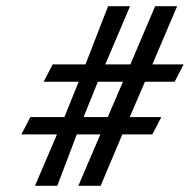

<svg xmlns="http://www.w3.org/2000/svg" viewBox="-20 -600 613 620"><path d="M49 -166H164L93 0H165L228 -166H304L233 0H305L375 -166H472L501 -222H399L448 -336H544L573 -392H472L552 -580H481L401 -392H320L400 -580H329L256 -392H150L121 -336H234L188 -222H78ZM250 -222 296 -336H377L328 -222Z"/></svg>

Font: Charger Sport
Style: DfNrwObl
Weight: 400
Designer: Jasper
Foundry: Cannot Into Space Fonts
Version: Version 1.1